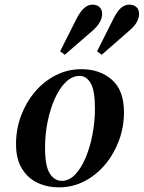

<svg xmlns="http://www.w3.org/2000/svg" viewBox="-20 -793 619 827"><path d="M234 14Q183 14 141 -6Q99 -26 74 -67.5Q49 -109 49 -172Q49 -236 70.5 -294Q92 -352 130.5 -397.5Q169 -443 220.5 -469Q272 -495 331 -495Q410 -495 462 -449.5Q514 -404 514 -309Q514 -246 492.5 -188Q471 -130 433 -84.5Q395 -39 344 -12.5Q293 14 234 14ZM246 -14Q278 -14 304 -41.5Q330 -69 349 -114Q368 -159 378.5 -214.5Q389 -270 389 -325Q389 -404 370.5 -435Q352 -466 323 -466Q291 -466 263.5 -439.5Q236 -413 216 -368Q196 -323 185 -268.5Q174 -214 174 -158Q174 -77 194.5 -45.5Q215 -14 246 -14ZM239 -572 311 -715Q328 -747 344.5 -760Q361 -773 378 -773Q397 -773 408.5 -762.5Q420 -752 420 -733Q420 -717 411 -699.5Q402 -682 379 -661L259 -557ZM398 -572 470 -715Q487 -748 503 -760.5Q519 -773 536 -773Q556 -773 567.5 -762.5Q579 -752 579 -733Q579 -717 570 -699.5Q561 -682 537 -661L418 -557Z"/></svg>

Font: DeepMind Serif Text
Style: Italic
Weight: 400
Italic angle: -12°
Designer: Frank Grießhammer / Modifications: Colophon Foundry
Foundry: Colophon Foundry
Version: Version 5.003; ttfautohint (v1.8.2)